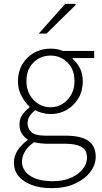

<svg xmlns="http://www.w3.org/2000/svg" viewBox="-20 -744 527 995"><path d="M249 231Q188 231 144 214.5Q100 198 76 168.5Q52 139 52 98Q52 66 71 36Q90 6 123 -18V-22Q105 -33 93 -52Q81 -71 81 -99Q81 -131 99 -153.5Q117 -176 133 -187V-191Q111 -211 92 -245.5Q73 -280 73 -323Q73 -372 95.5 -410.5Q118 -449 156.5 -470.5Q195 -492 242 -492Q262 -492 278.5 -488.5Q295 -485 305 -480H468V-443H356V-439Q378 -421 393.5 -392Q409 -363 409 -322Q409 -273 386.5 -235Q364 -197 326.5 -175Q289 -153 242 -153Q221 -153 200 -158.5Q179 -164 162 -173Q147 -161 135 -144.5Q123 -128 123 -104Q123 -78 142.5 -59.5Q162 -41 215 -41H318Q399 -41 437.5 -14.5Q476 12 476 69Q476 110 448 147Q420 184 369 207.5Q318 231 249 231ZM242 -188Q275 -188 303 -205Q331 -222 348.5 -252.5Q366 -283 366 -323Q366 -385 329.5 -420.5Q293 -456 242 -456Q191 -456 154 -420.5Q117 -385 117 -323Q117 -283 134.5 -252.5Q152 -222 180 -205Q208 -188 242 -188ZM254 195Q308 195 347.5 177.5Q387 160 409 132Q431 104 431 74Q431 34 402.5 17.5Q374 1 320 1H217Q210 1 193 -1Q176 -3 157 -7Q124 15 109 41.5Q94 68 94 94Q94 139 136 167Q178 195 254 195ZM181 -570 318 -724H370L373 -719L221 -570Z"/></svg>

Font: Source Sans 3 Light
Style: Regular
Weight: 300
Designer: Paul D. Hunt
Foundry: Adobe
Version: Version 3.052;hotconv 1.1.0;makeotfexe 2.6.0